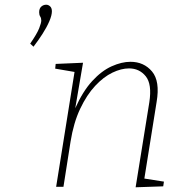

<svg xmlns="http://www.w3.org/2000/svg" viewBox="-20 -792 777 814"><path d="M146 -740Q146 -756 155 -764Q164 -772 176 -772Q185 -772 192.5 -765Q200 -758 200 -744Q200 -727 189 -701.5Q178 -676 160 -648Q142 -620 122 -594L108 -607Q137 -649 146 -672Q155 -695 155 -705Q155 -715 150.5 -722Q146 -729 146 -740ZM555 2 613 -358Q625 -435 598 -468.5Q571 -502 527 -502Q494 -502 456.5 -484Q419 -466 383.5 -428Q348 -390 320 -331Q292 -272 279 -191L249 0H218L296 -487L214 -501L216 -521L332 -526L299 -333Q331 -405 371 -448.5Q411 -492 453.5 -511Q496 -530 533 -530Q590 -530 624.5 -489Q659 -448 644 -360L592 -35L675 -22L672 -2Z"/></svg>

Font: Bitter ExtraLight
Style: Italic
Weight: 200
Italic angle: -9°
Designer: Sol Matas, and Bitter project Authors
Foundry: Sol Matas
Version: Version 2.001